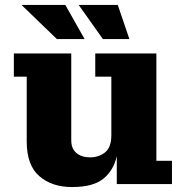

<svg xmlns="http://www.w3.org/2000/svg" viewBox="-20 -744 747 776"><path d="M210 -586 67 -724H244L322 -586ZM396 -586 298 -724H456L503 -586ZM271 12Q190 12 139 -32Q88 -76 88 -172V-434H36V-528H268V-177Q268 -143 289 -125.5Q310 -108 344 -108Q379 -108 404.5 -128Q430 -148 430 -198V-434H365V-528H612V-94H675V0H452V-113Q439 -55 397.5 -21.5Q356 12 271 12Z"/></svg>

Font: Montagu Slab 16pt
Style: Bold
Weight: 700
Designer: Florian Karsten
Foundry: Florian Karsten
Version: Version 1.000; ttfautohint (v1.8.3)